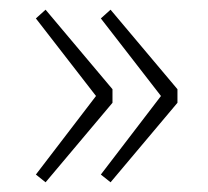

<svg xmlns="http://www.w3.org/2000/svg" viewBox="-20 -450 428 396"><path d="M74 -74 54 -90 178 -252 54 -412 74 -430 212 -266V-238ZM208 -74 188 -90 312 -252 188 -412 208 -430 346 -266V-238Z"/></svg>

Font: Source Sans 3 ExtraLight ExtraLight
Style: Regular
Weight: 250
Version: Version 3.052;hotconv 1.1.0;makeotfexe 2.6.0